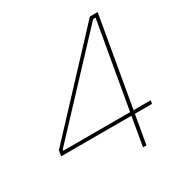

<svg xmlns="http://www.w3.org/2000/svg" viewBox="-162 -830 924 961"><g transform="rotate(-30 300.0 -350.0)"><path d="M391 0 510 -681H496L38 -192L37 -185H542L539 -166H14L19 -198L488 -700H533L411 0Z"/></g></svg>

Font: Fixel Italic Variable 20240409 Display Thin
Style: Italic
Weight: 100
Italic angle: -10°
Designer: AlfaBravo + MacPaw
Foundry: Kyrylo Tkachov, Marchela Mozhyna, Serhii Makarenko, Maria Weinstein, Zakhar Kryvoshyya
Version: Version 1.211;Glyphs 3.2 (3225)